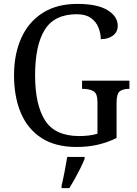

<svg xmlns="http://www.w3.org/2000/svg" viewBox="-20 -744 703 985"><path d="M372 10Q264 10 193 -36Q122 -82 87 -164.5Q52 -247 52 -358Q52 -466 89 -548.5Q126 -631 198.5 -677.5Q271 -724 377 -724Q479 -724 531.5 -692Q584 -660 584 -612Q584 -580 559.5 -561.5Q535 -543 497 -543Q497 -573 485 -603Q473 -633 446 -652Q419 -671 374 -671Q259 -671 209.5 -591Q160 -511 160 -358Q160 -207 211 -126.5Q262 -46 387 -46Q412 -46 436.5 -49Q461 -52 480 -58V-220Q480 -265 459 -276.5Q438 -288 407 -288H401V-330H644V-288H639Q612 -288 595 -276Q578 -264 578 -216V-36Q531 -13 481.5 -1.5Q432 10 372 10ZM296 208Q304 175 311.5 136Q319 97 325 61H414V71Q406 92 392.5 119Q379 146 364 173Q349 200 336 221H296Z"/></svg>

Font: Noto Serif SemiCondensed
Style: Regular
Weight: 400
Width: 4
Designer: Monotype Design Team
Foundry: Monotype Imaging Inc.
Version: Version 2.013